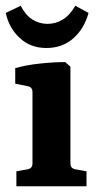

<svg xmlns="http://www.w3.org/2000/svg" viewBox="-28 -648 339 668"><path d="M217 -80Q217 -62 234 -59L273 -52V0H29V-52L68 -59Q85 -62 85 -80V-327Q85 -345 69 -348L25 -357V-411Q64 -422 112 -427Q160 -432 199 -432L217 -416ZM133 -481Q78 -481 40.5 -516Q3 -551 -8 -603L44 -628Q61 -595 85 -580Q109 -565 137 -565Q166 -565 190.5 -580Q215 -595 234 -628L280 -603Q265 -548 227 -514.5Q189 -481 133 -481Z"/></svg>

Font: Rasa
Style: Regular
Weight: 400
Designer: Anna Giedrys (Yrsa+Rasa design), David Brezina (Yrsa art-direction, Rasa art-direction, design)
Foundry: Rosetta Type Foundry
Version: Version 2.004